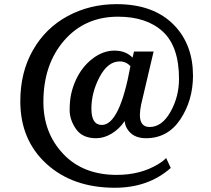

<svg xmlns="http://www.w3.org/2000/svg" viewBox="-20 -761 1011 918"><path d="M796.4 42Q689.5 136.7 529.3 136.7Q327.6 136.7 202.4 22.5Q77.1 -91.8 77.1 -276.9Q77.1 -415.5 137.5 -521.2Q197.8 -627 303.5 -684.1Q409.2 -741.2 537.6 -741.2Q717.3 -741.2 814.9 -638.2Q902.8 -545.4 902.8 -398.4Q902.3 -280.8 842.3 -190.4Q782.2 -100.1 677.7 -100.1Q614.3 -100.1 586.9 -147Q578.1 -162.1 576.2 -182.1Q550.3 -144 513.7 -122.1Q477.1 -100.1 439.5 -100.1Q374 -100.1 343.5 -144Q313 -188 313 -234.1Q313 -280.3 321 -314.9Q329.1 -349.6 343.3 -379.9Q372.1 -441.9 422.4 -480.5Q472.7 -519 527.1 -519Q581.5 -519 613.8 -485.4L620.6 -514.6H714.4L654.8 -261.2Q648.9 -232.4 648.9 -210.9Q648.9 -153.8 695.3 -153.8Q754.4 -153.8 795.2 -226.3Q835.9 -298.8 835.9 -383.8Q835.9 -538.6 758.5 -609.9Q681.2 -681.2 544.4 -681.2Q385.3 -681.2 286.4 -566.9Q187.5 -452.6 187.5 -273.9Q187.5 -125 282.5 -24.9Q377.4 75.2 538.1 75.2Q651.4 75.2 735.4 24.4Q759.3 10.3 774.4 -5.4ZM603.5 -444.3Q583.5 -467.3 552.2 -467.3Q495.6 -467.3 456.3 -393.1Q417 -318.8 417 -241.2Q417 -163.6 466.8 -163.6Q552.2 -163.6 603.5 -444.3Z"/></svg>

Font: Arbutus Slab
Style: Regular
Weight: 400
Version: Version 1.002; ttfautohint (v0.92) -l 10 -r 16 -G 200 -x 7 -